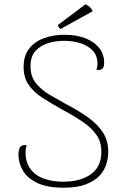

<svg xmlns="http://www.w3.org/2000/svg" viewBox="-20 -862 583 894"><path d="M276 12Q201 12 155 -9.5Q109 -31 87.5 -66.5Q66 -102 66 -142Q66 -158 69.5 -168.5Q73 -179 81.5 -183.5Q90 -188 104 -186Q102 -179 100.5 -172Q99 -165 99 -153Q99 -106 121.5 -75.5Q144 -45 183.5 -30.5Q223 -16 274 -16Q355 -16 403.5 -51Q452 -86 452 -155Q452 -200 430.5 -232Q409 -264 369 -292Q329 -320 271 -351Q219 -380 178 -406.5Q137 -433 113.5 -467Q90 -501 90 -550Q90 -603 116 -636Q142 -669 185.5 -684.5Q229 -700 280 -700Q363 -700 414 -664.5Q465 -629 465 -570Q465 -558 462.5 -551Q460 -544 452 -539Q443 -534 428 -538Q432 -545 433 -551.5Q434 -558 434 -564Q434 -602 412.5 -625.5Q391 -649 355.5 -660.5Q320 -672 278 -672Q239 -672 203.5 -661Q168 -650 145 -624.5Q122 -599 122 -554Q122 -506 147.5 -474.5Q173 -443 211.5 -420.5Q250 -398 288 -377Q349 -345 392.5 -313.5Q436 -282 460 -244Q484 -206 484 -155Q484 -127 475 -97.5Q466 -68 443 -43.5Q420 -19 379.5 -3.5Q339 12 276 12ZM412 -810 262 -727Q258 -729 254 -735Q250 -741 249 -745L378 -842Q385 -839 391.5 -834.5Q398 -830 403 -824Q408 -818 412 -810Z"/></svg>

Font: Arima Thin
Style: Regular
Weight: 100
Designer: Joana Correia and Natanael Gama
Foundry: NDISCOVER
Version: Version 1.101;gftools[0.9.23]